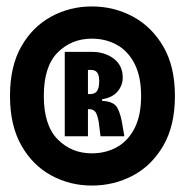

<svg xmlns="http://www.w3.org/2000/svg" viewBox="-20 -732 574 596"><path d="M265 -156Q197 -156 139 -187.5Q81 -219 46 -281Q11 -343 11 -434Q11 -526 46 -587.5Q81 -649 139 -680.5Q197 -712 265 -712Q334 -712 392.5 -680.5Q451 -649 487 -587.5Q523 -526 523 -434Q523 -342 487 -280Q451 -218 392.5 -187Q334 -156 265 -156ZM265 -256Q308 -256 342.5 -275Q377 -294 397.5 -333.5Q418 -373 418 -434Q418 -495 397.5 -534.5Q377 -574 342.5 -593Q308 -612 265 -612Q202 -612 159 -569Q116 -526 116 -434Q116 -343 159 -299.5Q202 -256 265 -256ZM181 -309V-571H266Q305 -571 333 -550Q361 -529 361 -491Q361 -467 345 -448Q329 -429 297 -424V-419Q333 -417 343.5 -398.5Q354 -380 359 -350L366 -309H292L288 -341Q286 -362 280 -377.5Q274 -393 257 -393H253V-309ZM253 -440H259Q269 -440 275.5 -444Q282 -448 285 -457.5Q288 -467 288 -481Q288 -493 285 -500.5Q282 -508 276.5 -511.5Q271 -515 261 -515H253Z"/></svg>

Font: Bricolage Grotesque 72pt Condensed ExtraBold
Style: Regular
Weight: 800
Width: 3
Designer: Mathieu Triay
Foundry: Atelier Triay
Version: Version 1.001;gftools[0.9.33.dev8+g029e19f]